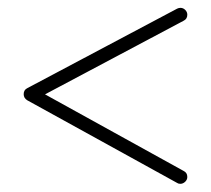

<svg xmlns="http://www.w3.org/2000/svg" viewBox="-20 -462 526 479"><path d="M421.9 -440.4Q425.8 -442.4 430.2 -442.4Q437 -442.4 442.1 -437.3Q447.3 -432.1 447.3 -425.3Q447.3 -414.6 438 -410.2L92.3 -226.6L438 -35.6Q447.3 -31.2 447.3 -20.5Q447.3 -13.7 441.9 -8.5Q436.5 -3.4 429.7 -3.4Q424.8 -3.4 421.4 -5.9L47.9 -211.9Q39.1 -217.3 39.1 -227.1Q39.1 -237.8 48.3 -242.2Z"/></svg>

Font: Manjari Thin
Style: Regular
Weight: 100
Designer: Santhosh Thottingal <santhosh.thottingal@gmail.com>
Version: Version 2.000